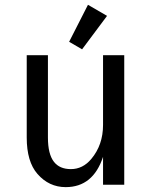

<svg xmlns="http://www.w3.org/2000/svg" viewBox="-20 -766 626 796"><path d="M495.1 0H407.2V-115.7Q365.7 9.8 252.4 9.8Q183.1 9.8 135.3 -44.9Q90.8 -95.7 90.8 -195.8V-537.1H178.7V-195.8Q178.7 -127 203.6 -95.2Q227.1 -64.9 273.9 -64.9Q323.2 -64.9 358.4 -106.9Q407.2 -165 407.2 -248V-537.1H495.1ZM344.7 -746.1 423.8 -700.2 320.3 -561.5 266.6 -592.8Z"/></svg>

Font: Consola Mono
Style: Book
Weight: 400
Monospace: yes
Version: Version 2.001